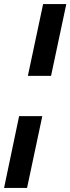

<svg xmlns="http://www.w3.org/2000/svg" viewBox="-49 -763 346 944"><path d="M88 -390 163 -743H277L202 -390ZM-29 161 45 -192H159L84 161Z"/></svg>

Font: Saira Condensed
Style: Bold Italic
Weight: 700
Width: 3
Italic angle: -12°
Designer: Hector Gatti with collaboration of the Omnibus-Type team
Foundry: Omnibus-Type
Version: Version 1.101